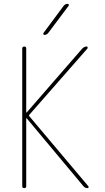

<svg xmlns="http://www.w3.org/2000/svg" viewBox="-20 -970 540 990"><path d="M94.7 -9.8V-719.7Q94.7 -729.5 105 -730Q115.2 -730.5 115.2 -719.7V-390.6Q115.2 -389.6 116.2 -389.6L118.2 -390.6L404.3 -719.7Q414.1 -729.5 426.8 -730.5Q430.7 -730.5 431.6 -726.6Q432.6 -722.7 430.7 -719.7L131.8 -378.9Q127.9 -374 130.9 -371.1L435.5 -9.8Q437.5 -6.8 436.5 -3.4Q435.5 0 431.6 0Q418 0 410.2 -9.8L118.2 -359.4Q117.2 -360.4 116.2 -360.4Q115.2 -360.4 115.2 -359.4V-9.8Q115.2 0 105 0Q94.7 0 94.7 -9.8ZM209 -790Q205.1 -790 203.6 -793.5Q202.1 -796.9 204.1 -799.8L308.6 -940.4Q316.4 -950.2 329.1 -950.2Q333 -950.2 334.5 -946.8Q335.9 -943.4 334 -940.4L228.5 -799.8Q220.7 -790 209 -790Z"/></svg>

Font: Rounded Mgen+ 1mn thin
Style: Regular
Weight: 100
Designer: [Source Han Sans]
Ryoko NISHIZUKA  (kana & ideographs); Paul D. Hunt (Latin, Greek & Cyrillic); Wenlong ZHANG  (bopomofo
Version: Version 1.059.20150602